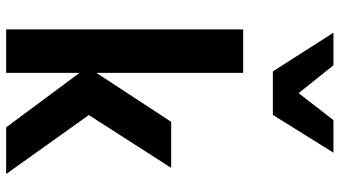

<svg xmlns="http://www.w3.org/2000/svg" viewBox="-266 -866 1131 640"><g transform="rotate(90 300.0 -545.5)"><path d="M222.5 -244.5V0H77.5V-790H222.5V-301L385.5 -550H539L363 -275.5L559.5 0H404ZM88.5 -1091H197L290 -975L380 -1091H488.5L362.5 -889H217.5Z"/></g></svg>

Font: JuliaMono ExtraBold
Style: Regular
Weight: 800
Monospace: yes
Designer: cormullion
Foundry: corm
Version: Version 0.055; ttfautohint (v1.8.4)